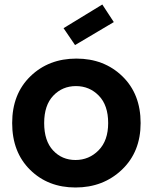

<svg xmlns="http://www.w3.org/2000/svg" viewBox="-20 -823 678 852"><path d="M604 -277Q604 -149 521 -70Q438 9 315 9Q193 9 113.5 -69.5Q34 -148 34 -277Q34 -406 115 -484.5Q196 -563 319 -563Q442 -563 523 -484.5Q604 -406 604 -277ZM460 -277Q460 -356 418.5 -398.5Q377 -441 317 -441Q257 -441 216.5 -398.5Q176 -356 176 -277Q176 -198 215.5 -155.5Q255 -113 315 -113Q375 -113 417.5 -156Q460 -199 460 -277ZM434 -803 485 -725 313 -623 262 -698Z"/></svg>

Font: SVN-Poppins SemiBold
Style: Regular
Weight: 600
Designer: Ninad Kale (Devanagari), Jonny Pinhorn (Latin)
Foundry: Indian Type Foundry
Version: Version 3.002 2017